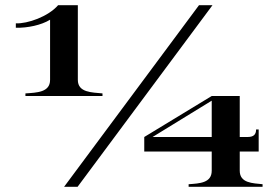

<svg xmlns="http://www.w3.org/2000/svg" viewBox="-20 -720 1076 740"><path d="M280 -412V-700H204C166 -656 86 -628 41 -630V-613C86 -612 139 -623 173 -644V-412C173 -364 122 -363 78 -360V-350H375V-360C334 -364 280 -363 280 -412ZM904 -62V-136H977V-221H967C967 -201 957 -192 934 -192H904V-350H796L536 -192V-136H796V-62C796 -15 750 -13 707 -10V0H992V-10C954 -14 904 -14 904 -62ZM568 -192 796 -332V-192ZM747 -700 227 0H279L799 -700Z"/></svg>

Font: Sprat Extended Medium
Style: Regular
Weight: 500
Width: 9
Designer: Ethan Nakache
Foundry: Collletttivo
Version: Version 2.000;Glyphs 3.2 (3217)